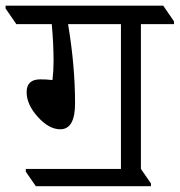

<svg xmlns="http://www.w3.org/2000/svg" viewBox="-62 -642 629 672"><path d="M431.2 -557.6V-50.8L466.3 0V9.8H63.5L28.3 -41V-50.8H361.3V-557.6H176.3Q200.7 -411.1 200.7 -280.3Q200.7 -189.5 148.9 -189.5Q109.4 -189.5 70.3 -232.9Q31.2 -276.4 31.2 -319.3Q31.2 -364.3 79.1 -364.3Q100.6 -364.3 121.6 -361.8Q125.5 -393.1 125.5 -426.8Q125.5 -489.7 119.1 -557.6H-4.9L-42.5 -612.3V-622.1H509.3L546.9 -567.4V-557.6Z"/></svg>

Font: Noto Serif Devanagari
Style: Regular
Weight: 400
Designer: Monotype Design Team
Foundry: Monotype Imaging Inc.
Version: Version 1.01